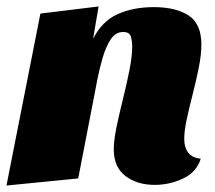

<svg xmlns="http://www.w3.org/2000/svg" viewBox="-31 -552 666 594"><path d="M448 20Q393 20 357 -7.5Q321 -35 321 -90Q321 -118 329.5 -159Q338 -200 349.5 -246Q361 -292 369.5 -335Q378 -378 378 -409Q378 -424 374 -438.5Q370 -453 350 -453Q326 -453 311 -429.5Q296 -406 286.5 -373Q277 -340 271 -310L211 0L-11 22L94 -510L274 -532L257 -432Q285 -487 333.5 -508.5Q382 -530 445 -530Q512 -530 552 -504.5Q592 -479 592 -414Q592 -383 584 -343Q576 -303 565.5 -262Q555 -221 547 -184.5Q539 -148 539 -122Q539 -96 551 -80Q563 -64 590 -61Q577 -19 535 0.5Q493 20 448 20Z"/></svg>

Font: Sansita Swashed Black
Style: Regular
Weight: 900
Designer: Pablo Cosgaya
Foundry: Omnibus-Type
Version: Version 1.003; ttfautohint (v1.8.3)